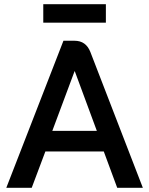

<svg xmlns="http://www.w3.org/2000/svg" viewBox="-20 -894 710 914"><path d="M474 -173H196L131 0H10L282 -700H335Q389 -700 410 -647L660 0H538ZM229 -271H441L336 -555H335ZM186 -874H484V-786H186Z"/></svg>

Font: Bai Jamjuree SemiBold
Style: Regular
Weight: 600
Version: Version 1.000; ttfautohint (v1.6)